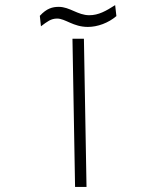

<svg xmlns="http://www.w3.org/2000/svg" viewBox="-20 -733 626 753"><path d="M274.4 0H319.3L309.1 -581.1H264.2ZM324.7 -627.4C362.8 -627.4 405.3 -643.1 436.5 -669.9L431.6 -712.9C395.5 -689.9 366.7 -673.3 330.1 -673.3C284.7 -673.3 253.9 -706.1 210.4 -706.1C186 -706.1 163.1 -700.2 136.2 -670.9L140.6 -629.9C165.5 -648.4 179.7 -660.2 204.1 -660.2C236.3 -660.2 267.1 -627.4 324.7 -627.4Z"/></svg>

Font: Cascadia Code PL ExtraLight
Style: Regular
Weight: 200
Monospace: yes
Designer: Aaron Bell
Foundry: Saja Typeworks
Version: Version 2404.023